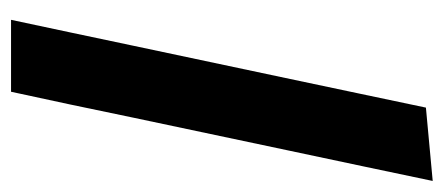

<svg xmlns="http://www.w3.org/2000/svg" viewBox="-242 -542 784 339"><g transform="rotate(90 149.5 -372.0)"><path d="M14.5 0Q26 -54 36.8 -104.8Q47.5 -155.5 60.5 -217L119 -493Q132 -554.5 144.5 -613.8Q157 -673 169.5 -732.5L299 -744.5Q286.5 -685 273.5 -623.2Q260.5 -561.5 246 -493.5L187.5 -217Q174.5 -154.5 164 -104.5Q153 -54 141.5 0Z"/></g></svg>

Font: Heraclito SemiBold
Style: Italic
Weight: 600
Italic angle: -12°
Designer: Kostas Bartsokas (font) & Cristiano Sobral (main changes)
Foundry: Kostas Bartsokas (font) & Cristiano Sobral (main changes)
Version: Version 1.00;July 8, 2020;FontCreator 13.0.0.2655 64-bit